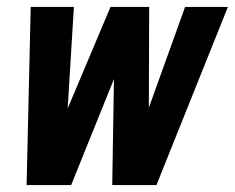

<svg xmlns="http://www.w3.org/2000/svg" viewBox="-20 -536 680 556"><path d="M57 0 69 -516H194L176 -222L300 -516H412L411 -224L516 -516H640L433 0H305L310 -307L186 0Z"/></svg>

Font: Red Hat Mono
Style: Italic
Weight: 300
Italic angle: -12°
Monospace: yes
Designer: Pentagram, MCKL
Foundry: Pentagram, MCKL
Version: Version 1.023